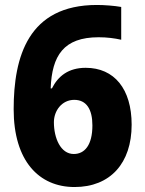

<svg xmlns="http://www.w3.org/2000/svg" viewBox="-20 -743 583 773"><path d="M35 -303C35 -95 137 10 280 10C424 10 510 -86 510 -241C510 -385 440 -470 325 -470C256 -470 214 -437 189 -387H184C189 -519 236 -593 377 -593C411 -593 441 -589 468 -583V-715C440 -720 399 -723 370 -723C94 -723 35 -515 35 -303ZM277 -123C224 -123 197 -187 197 -251C197 -297 229 -341 279 -341C328 -341 352 -303 352 -238C352 -159 321 -123 277 -123Z"/></svg>

Font: Noto Sans Myanmar SemiCondensed ExtraBold
Style: Regular
Weight: 800
Width: 4
Designer: Monotype Design Team
Foundry: Monotype Imaging Inc.
Version: Version 2.107